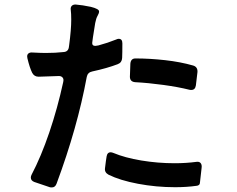

<svg xmlns="http://www.w3.org/2000/svg" viewBox="-20 -817 1040 841"><path d="M496 -536Q449 -518 384 -504Q364 -500 360 -480Q319 -258 228 -13Q222 4 207 4Q201 4 198 3Q149 -13 130 -20Q115 -26 115 -39Q115 -45 118 -51Q160 -131 196 -237Q232 -343 257 -458Q258 -461 258 -466Q258 -474 252.5 -479Q247 -484 238 -484Q219 -484 179 -482L149 -481Q130 -481 121 -498Q110 -520 100 -562Q99 -565 99 -570Q99 -579 105.5 -583.5Q112 -588 122 -587Q160 -585 180 -585Q223 -585 258 -589Q280 -590 282 -613L283 -620Q292 -688 292 -730Q292 -759 290 -773Q288 -785 294.5 -791.5Q301 -798 313 -797Q340 -795 378 -787Q414 -778 414 -767Q414 -759 407.5 -748Q401 -737 397 -716Q394 -699 387 -653L384 -630V-627Q384 -616 398 -616Q401 -616 411 -618Q452 -629 489 -644Q495 -647 500 -647Q516 -647 516 -627Q516 -583 515 -563Q514 -543 496 -536ZM845 -502 838 -443Q835 -423 818 -423Q812 -423 809 -424Q761 -436 695.5 -445Q630 -454 572 -457Q549 -459 549 -481L551 -538Q553 -561 573 -561Q636 -561 703 -553.5Q770 -546 826 -530Q846 -524 845 -502ZM464 -150Q470 -150 477 -147Q527 -126 599 -114Q671 -102 745 -102Q795 -102 840 -108Q853 -110 859 -102.5Q865 -95 863 -81Q860 -60 856 -19Q856 -4 840 -3Q797 3 747 3Q664 3 584.5 -12Q505 -27 455 -52Q437 -62 440 -81Q444 -115 447 -132Q450 -150 464 -150Z"/></svg>

Font: Shippori Gochic B2 Bold
Style: Regular
Weight: 700
Designer: FONTDASU
Foundry: FONTDASU / Google Inc. / but / Adobe
Version: Version 1.130